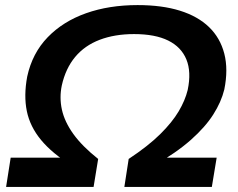

<svg xmlns="http://www.w3.org/2000/svg" viewBox="-20 -735 937 755"><path d="M4 0 22 -115H257L262 -84Q185 -132 141.5 -184.5Q98 -237 85.5 -298Q73 -359 87 -434Q107 -526 167.5 -588.5Q228 -651 318.5 -683Q409 -715 521 -715Q617 -715 687.5 -693Q758 -671 802 -628.5Q846 -586 862 -524Q878 -462 862 -383Q850 -334 818.5 -284.5Q787 -235 730 -184.5Q673 -134 585 -84L603 -115H832L813 0H469L486 -110Q563 -161 610 -207.5Q657 -254 682.5 -297Q708 -340 718 -381Q733 -452 713 -501Q693 -550 641.5 -575.5Q590 -601 507 -601Q431 -601 372 -578.5Q313 -556 275.5 -511Q238 -466 223 -399Q213 -351 223.5 -303.5Q234 -256 268.5 -208Q303 -160 366 -110L348 0Z"/></svg>

Font: Nunito Sans 7pt SemiExpanded
Style: Bold Italic
Weight: 700
Width: 6
Italic angle: -9°
Designer: Vernon Adams
Foundry: Vernon Adams
Version: Version 3.101;gftools[0.9.27]